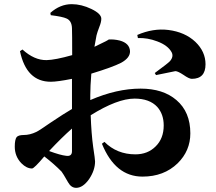

<svg xmlns="http://www.w3.org/2000/svg" viewBox="-20 -823 1040 923"><path d="M326 -205Q278 -163 216 -97Q270 -77 298 -74Q326 -70 326 -96ZM414 -342Q541 -397 656 -397Q764 -397 828 -342Q895 -285 895 -182Q895 -98 834 -38Q768 26 665 26Q534 26 470 -132L482 -141Q542 -81 631 -81Q690 -81 728 -119Q767 -157 767 -220Q767 -274 736 -309Q699 -349 627 -349Q544 -349 416 -269Q419 -181 428 -116Q437 -57 437 -47Q437 -5 409 37Q379 80 346 80Q322 80 307 53Q282 9 276 2Q241 -34 193 -71Q144 -13 134 -13Q108 -13 83 -38Q51 -71 51 -118Q51 -152 60 -164Q69 -174 94 -174Q124 -174 155 -189Q168 -195 224 -234Q288 -277 326 -299V-444Q256 -430 224 -430Q107 -430 76 -577L88 -585Q145 -533 204 -534Q246 -535 327 -558Q327 -662 326 -687Q325 -723 300 -734Q281 -743 224 -750L222 -761Q269 -803 325 -803Q371 -803 419 -780Q467 -757 467 -733Q467 -717 458 -695Q447 -666 444 -653L434 -598Q510 -634 501 -633Q528 -635 556 -628Q603 -615 605 -577Q606 -545 562 -521Q521 -500 419 -469Q414 -407 414 -366ZM640 -655Q716 -688 789 -679Q869 -669 919 -622Q968 -575 968 -514Q968 -444 902 -444Q889 -444 862 -463Q835 -481 823 -481Q821 -481 730 -462L724 -472Q788 -519 797 -529Q816 -551 805 -572Q787 -605 736 -624Q689 -642 643 -640Z"/></svg>

Font: Source Han Serif CN Heavy
Style: Regular
Weight: 900
Designer: Ryoko NISHIZUKA  (kana & ideographs); Frank Grießhammer (Latin, Greek & Cyrillic); Wenlong ZHANG  (bopomofo); Sandoll Co
Foundry: Adobe Systems Incorporated
Version: Version 1.000;PS 1;hotconv 16.6.53;makeotf.lib2.5.65590